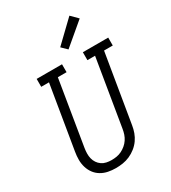

<svg xmlns="http://www.w3.org/2000/svg" viewBox="-232 -1096 1087 1220"><g transform="rotate(-30 311.0 -485.5)"><path d="M251 8Q222 8 194.5 2.5Q167 -3 143.5 -17Q120 -31 104 -52.5Q88 -74 80 -100.5Q72 -127 72 -155.5Q72 -184 77 -213L154 -677H97V-735H283V-677H219L141 -203Q138 -184 137.5 -164.5Q137 -145 141.5 -127Q146 -109 156 -94Q166 -79 181 -68.5Q196 -58 214.5 -54Q233 -50 252 -50Q271 -50 289.5 -53Q308 -56 325.5 -64.5Q343 -73 358.5 -86Q374 -99 385 -115.5Q396 -132 402 -150Q408 -168 411 -187L492 -677H436V-735H622V-677H558L475 -177Q471 -151 462 -126Q453 -101 437.5 -79Q422 -57 400 -39.5Q378 -22 353 -11Q328 0 302 4Q276 8 251 8ZM366 -796 327 -834 478 -979 526 -931Z"/></g></svg>

Font: Iosevka Curly Slab LtExObl
Style: Regular
Weight: 300
Width: 7
Italic angle: -9°
Monospace: yes
Designer: Belleve Invis
Foundry: Belleve Invis
Version: Version 11.1.0; ttfautohint (v1.8.3)